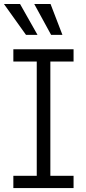

<svg xmlns="http://www.w3.org/2000/svg" viewBox="-28 -958 436 978"><path d="M40 -707H346.7V-644.5H228.5V-62.5H346.7V0H40V-62.5H159.2V-644.5H40ZM-7.8 -937.5H74.2L163.1 -780.3H104.5ZM146.5 -937.5H229.5L290 -780.3H232.4Z"/></svg>

Font: Pretendard GOV Light
Style: Regular
Weight: 300
Designer: Base glyphs from Inter by Rasmus Andersson; Hangeul glyphs from Noto Sans CJK(Source Han Sans) by Jang Soo-young and Kan
Foundry: Kil Hyung-jin
Version: Version 1.309